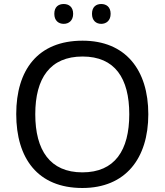

<svg xmlns="http://www.w3.org/2000/svg" viewBox="-20 -928 821 958"><path d="M251 -859C251 -825 272 -809 298 -809C323 -809 345 -825 345 -859C345 -894 323 -908 298 -908C272 -908 251 -894 251 -859ZM439 -859C439 -825 460 -809 485 -809C510 -809 532 -825 532 -859C532 -894 510 -908 485 -908C460 -908 439 -894 439 -859ZM720 -358C720 -580 606 -725 392 -725C168 -725 61 -578 61 -359C61 -138 168 10 391 10C606 10 720 -137 720 -358ZM156 -358C156 -538 230 -646 392 -646C553 -646 625 -538 625 -358C625 -178 553 -68 391 -68C230 -68 156 -178 156 -358Z"/></svg>

Font: Noto Sans EgyptHiero
Style: Regular
Weight: 400
Designer: Monotype Design Team
Foundry: Monotype Imaging Inc.
Version: Version 2.002